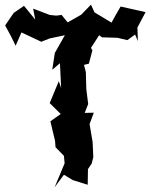

<svg xmlns="http://www.w3.org/2000/svg" viewBox="-20 -768 644 823"><path d="M571 -592 569 -650 604 -716 497 -740C483 -717 471 -694 458 -671L385 -715L370 -748L328 -705L270 -672L244 -704L221 -701L193 -704L122 -731L131 -684L83 -743L39 -713L2 -659L27 -613L47 -572L72 -629L157 -589L192 -603L258 -617L215 -541L204 -469L237 -497L242 -391L232 -420L193 -326L256 -264L244 -282L196 -248L216 -164L218 -137L254 -100L257 -68L214 35L254 -19L292 4L356 24L357 -43L373 -67L380 -95L377 -159L364 -236L382 -285L343 -284L358 -322L350 -386L348 -459L340 -490L361 -495L376 -552L370 -563L405 -617L417 -608L483 -606L526 -596L559 -620Z"/></svg>

Font: Asimov Aggro
Style: Condensed
Weight: 500
Designer: Google
Version: Version 2.000980; 2014